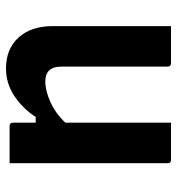

<svg xmlns="http://www.w3.org/2000/svg" viewBox="5 -595 590 640"><g transform="rotate(-90 300.0 -275.0)"><path d="M211 0H87Q76 0 76 -11V-538H200Q211 -538 211 -527V-451H230Q259 -495 300.5 -522.5Q342 -550 392 -550Q457 -550 495 -508Q533 -466 533 -394V0H409Q398 0 398 -11V-366Q398 -419 348 -419Q318 -419 280 -402Q242 -385 211 -352Z"/></g></svg>

Font: Recursive Mn Lnr St
Style: Bold
Weight: 700
Monospace: yes
Version: Version 1.079;hotconv 1.0.112;makeotfexe 2.5.65598; ttfautoh